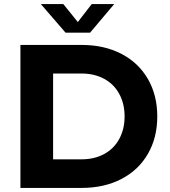

<svg xmlns="http://www.w3.org/2000/svg" viewBox="-20 -920 830 940"><path d="M80 -700H380Q490 -700 574 -656.5Q658 -613 704 -533.5Q750 -454 750 -350Q750 -246 704 -166.5Q658 -87 574 -43.5Q490 0 380 0H80ZM590 -350Q590 -412 564 -460Q538 -508 490 -534Q442 -560 380 -560H240V-140H380Q442 -140 490 -166Q538 -192 564 -240Q590 -288 590 -350ZM301 -760 180 -900H290L361 -812L429 -900H539L421 -760Z"/></svg>

Font: Goli Bold
Style: Regular
Weight: 700
Designer: jaikishan Patel
Foundry: MagicType
Version: Version 1.000